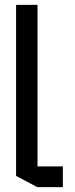

<svg xmlns="http://www.w3.org/2000/svg" viewBox="-20 -768 309 788"><path d="M133 0 46 -46V-748H134V0ZM134 0V-85H238V0Z"/></svg>

Font: Foldit
Style: Regular
Weight: 400
Version: Version 1.003